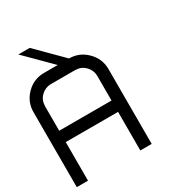

<svg xmlns="http://www.w3.org/2000/svg" viewBox="-191 -971 1049 1110"><g transform="rotate(-30 333.5 -416.5)"><path d="M424.2 0V-257.5H75V0H0V-500Q0 -569.2 48.8 -617.9Q97.5 -666.7 166.7 -666.7H257.5L90.8 -833.3H166.7L333.3 -666.7Q401.7 -666.7 450.8 -617.5Q500 -568.3 500 -500V0ZM75 -333.3H424.2V-500Q423.3 -535.8 397.1 -562.9Q370.8 -590 333.3 -590V-590.8H166.7Q130 -590 102.9 -563.8Q75.8 -537.5 75.8 -500H75Z"/></g></svg>

Font: 0xA000-Squareish-Mono
Style: Squareish-Mono
Weight: 400
Version: Version 0.1